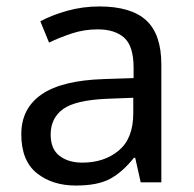

<svg xmlns="http://www.w3.org/2000/svg" viewBox="-20 -565 601 595"><path d="M288 -545Q386 -545 433 -502Q480 -459 480 -365V0H416L399 -76H395Q360 -32 321.5 -11Q283 10 215 10Q142 10 94 -28.5Q46 -67 46 -149Q46 -229 109 -272.5Q172 -316 303 -320L394 -323V-355Q394 -422 365 -448Q336 -474 283 -474Q241 -474 203 -461.5Q165 -449 132 -433L105 -499Q140 -518 188 -531.5Q236 -545 288 -545ZM314 -259Q214 -255 175.5 -227Q137 -199 137 -148Q137 -103 164.5 -82Q192 -61 235 -61Q303 -61 348 -98.5Q393 -136 393 -214V-262Z"/></svg>

Font: Noto Sans Historical
Style: Regular
Weight: 400
Designer: Monotype Design Team
Foundry: Monotype Imaging Inc.
Version: Version 2.013; ttfautohint (v1.8.4.7-5d5b)